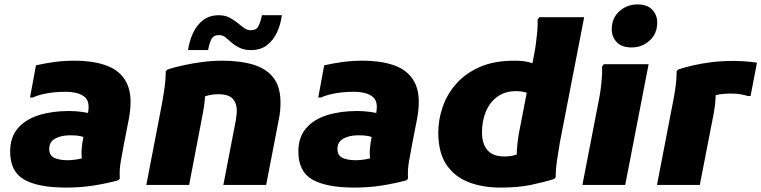

<svg xmlns="http://www.w3.org/2000/svg" viewBox="-20 -838 3450 870"><path d="M279 12Q154 12 90 -24Q26 -60 26 -151Q26 -217 61.5 -257.5Q97 -298 157 -316.5Q217 -335 292 -335Q323 -335 351 -331Q379 -327 394 -322L374 -211Q359 -218 343 -221.5Q327 -225 299 -225Q257 -225 230 -210Q203 -195 203 -163Q203 -134 225.5 -123Q248 -112 287 -112Q304 -112 327.5 -115.5Q351 -119 367 -126V-77Q355 -91 351.5 -115.5Q348 -140 350.5 -167Q353 -194 358 -217L375 -310Q392 -374 364.5 -398Q337 -422 276 -422Q231 -422 192.5 -415Q154 -408 128 -396H116L143 -542Q182 -551 226 -557Q270 -563 315 -563Q411 -563 472.5 -537Q534 -511 558 -453.5Q582 -396 564 -300L543 -193Q536 -154 528 -111Q520 -68 523 -29L516 -21Q460 -6 402 3Q344 12 279 12Z M643 0 712 -358Q719 -395 725 -436.5Q731 -478 731 -515L739 -523Q769 -533 810 -542Q851 -551 896.5 -557Q942 -563 985 -563Q1070 -563 1129.5 -544.5Q1189 -526 1220 -484.5Q1251 -443 1251 -374Q1251 -356 1249.5 -337Q1248 -318 1243 -295L1186 0H992L1049 -295Q1051 -308 1052 -319Q1053 -330 1053 -338Q1053 -370 1034.5 -390.5Q1016 -411 969 -411Q940 -411 915.5 -403.5Q891 -396 877 -387L904 -445Q911 -422 908.5 -390.5Q906 -359 899 -324L837 0ZM832 -611Q838 -652 854.5 -688Q871 -724 900 -746.5Q929 -769 972 -769Q1002 -769 1025 -755.5Q1048 -742 1063 -729Q1076 -718 1088.5 -709.5Q1101 -701 1117 -701Q1142 -701 1151.5 -720.5Q1161 -740 1167 -769H1257Q1252 -728 1235.5 -692Q1219 -656 1190 -633.5Q1161 -611 1117 -611Q1087 -611 1064.5 -622Q1042 -633 1027 -647Q1014 -659 1001.5 -669Q989 -679 972 -679Q947 -679 937.5 -659.5Q928 -640 923 -611Z M1585 12Q1460 12 1396 -24Q1332 -60 1332 -151Q1332 -217 1367.5 -257.5Q1403 -298 1463 -316.5Q1523 -335 1598 -335Q1629 -335 1657 -331Q1685 -327 1700 -322L1680 -211Q1665 -218 1649 -221.5Q1633 -225 1605 -225Q1563 -225 1536 -210Q1509 -195 1509 -163Q1509 -134 1531.5 -123Q1554 -112 1593 -112Q1610 -112 1633.5 -115.5Q1657 -119 1673 -126V-77Q1661 -91 1657.5 -115.5Q1654 -140 1656.5 -167Q1659 -194 1664 -217L1681 -310Q1698 -374 1670.5 -398Q1643 -422 1582 -422Q1537 -422 1498.5 -415Q1460 -408 1434 -396H1422L1449 -542Q1488 -551 1532 -557Q1576 -563 1621 -563Q1717 -563 1778.5 -537Q1840 -511 1864 -453.5Q1888 -396 1870 -300L1849 -193Q1842 -154 1834 -111Q1826 -68 1829 -29L1822 -21Q1766 -6 1708 3Q1650 12 1585 12Z M2392 -408Q2380 -414 2361 -419.5Q2342 -425 2317 -425Q2270 -425 2235.5 -401Q2201 -377 2182.5 -334.5Q2164 -292 2164 -238Q2164 -187 2188.5 -158Q2213 -129 2266 -129Q2297 -129 2320 -137.5Q2343 -146 2359 -153L2322 -95Q2320 -121 2322 -155.5Q2324 -190 2330 -227L2401 -595Q2405 -615 2408.5 -641.5Q2412 -668 2414.5 -696Q2417 -724 2416 -749L2423 -760H2627L2517 -193Q2511 -157 2504.5 -115Q2498 -73 2498 -35L2491 -27Q2443 -12 2385 0Q2327 12 2248 12Q2167 12 2103.5 -12.5Q2040 -37 2003 -91.5Q1966 -146 1966 -238Q1966 -295 1985.5 -352.5Q2005 -410 2046.5 -457.5Q2088 -505 2153 -534Q2218 -563 2311 -563Q2352 -563 2379.5 -555.5Q2407 -548 2425 -539Z M2842 -623Q2797 -623 2774.5 -647Q2752 -671 2752 -705Q2752 -756 2786.5 -787Q2821 -818 2869 -818Q2913 -818 2935.5 -794Q2958 -770 2958 -736Q2958 -685 2923.5 -654Q2889 -623 2842 -623ZM2619 0 2693 -382Q2698 -406 2701.5 -432Q2705 -458 2707 -484.5Q2709 -511 2708 -536L2716 -547H2919L2813 0Z M3026 -358Q3034 -395 3040 -436.5Q3046 -478 3046 -515L3053 -523Q3083 -533 3119.5 -541.5Q3156 -550 3202.5 -556Q3249 -562 3307 -562Q3321 -562 3349 -560.5Q3377 -559 3410 -554L3381 -403H3369Q3352 -408 3334 -411Q3316 -414 3296 -414Q3258 -414 3232.5 -409Q3207 -404 3188 -391L3222 -452Q3224 -427 3222.5 -393.5Q3221 -360 3214 -324L3151 0H2957Z"/></svg>

Font: Kufam ExtraBold
Style: Italic
Weight: 800
Italic angle: -11°
Designer: Artur Schmal
Foundry: Original Type
Version: Version 1.301; ttfautohint (v1.8.3)